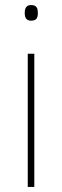

<svg xmlns="http://www.w3.org/2000/svg" viewBox="-20 -741 247 761"><path d="M103 -721C83 -721 78 -706 78 -690C78 -673 83 -659 103 -659C127 -659 130 -673 130 -690C130 -706 127 -721 103 -721ZM116 -528H90V0H116Z"/></svg>

Font: Noto Sans Thai Looped Thin
Style: Regular
Weight: 100
Designer: Sasikarn Vongin, Ben Mitchell
Foundry: The Fontpad Ltd
Version: Version 1.001